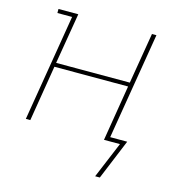

<svg xmlns="http://www.w3.org/2000/svg" viewBox="-104 -610 807 871"><g transform="rotate(15 300.0 -175.0)"><path d="M443 170H421L492 0H417L460 -262H114L71 0H50L133 -501H64V-520H157L117 -281H463L503 -520H524L441 -19H521Z"/></g></svg>

Font: Iosevka HT Thin Extended
Style: Italic
Weight: 100
Width: 7
Italic angle: -9°
Monospace: yes
Designer: Belleve Invis
Foundry: Belleve Invis
Version: Version 32.3.0; ttfautohint (v1.8.4)